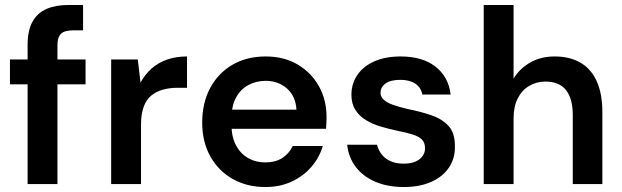

<svg xmlns="http://www.w3.org/2000/svg" viewBox="-20 -740 2502 772"><path d="M91 0V-559Q91 -617 110.5 -652.5Q130 -688 167 -704Q204 -720 255 -720H314V-618H274Q240 -618 225.5 -604.5Q211 -591 211 -558V0ZM20 -401V-501H324V-401Z M427 0V-501H534L545 -408Q563 -441 589.5 -464.5Q616 -488 652 -500.5Q688 -513 732 -513V-387H693Q662 -387 635 -379.5Q608 -372 588 -355.5Q568 -339 557.5 -310Q547 -281 547 -238V0Z M1047 12Q973 12 915.5 -20.5Q858 -53 825.5 -111.5Q793 -170 793 -247Q793 -326 825 -386Q857 -446 914.5 -479.5Q972 -513 1048 -513Q1122 -513 1177 -480.5Q1232 -448 1262.5 -393Q1293 -338 1293 -269Q1293 -259 1292.5 -247Q1292 -235 1291 -222H880V-299H1172Q1169 -353 1134 -384Q1099 -415 1048 -415Q1011 -415 979.5 -398.5Q948 -382 929.5 -348.5Q911 -315 911 -265V-236Q911 -189 929 -155.5Q947 -122 977.5 -104.5Q1008 -87 1046 -87Q1088 -87 1115.5 -105Q1143 -123 1157 -153H1278Q1264 -106 1232 -69Q1200 -32 1153 -10Q1106 12 1047 12Z M1604 12Q1538 12 1488.5 -9.5Q1439 -31 1410 -69.5Q1381 -108 1376 -158H1496Q1501 -137 1514.5 -119.5Q1528 -102 1550 -92Q1572 -82 1603 -82Q1632 -82 1651 -90.5Q1670 -99 1679.5 -113Q1689 -127 1689 -143Q1689 -167 1676 -179.5Q1663 -192 1638.5 -199.5Q1614 -207 1579 -214Q1545 -221 1511.5 -231Q1478 -241 1451.5 -257Q1425 -273 1409 -298Q1393 -323 1393 -359Q1393 -403 1416.5 -438Q1440 -473 1484.5 -493Q1529 -513 1591 -513Q1678 -513 1730.5 -472.5Q1783 -432 1792 -360H1678Q1673 -388 1650 -403.5Q1627 -419 1590 -419Q1551 -419 1530.5 -404.5Q1510 -390 1510 -366Q1510 -351 1523 -339Q1536 -327 1560 -318.5Q1584 -310 1618 -302Q1673 -291 1716 -276Q1759 -261 1784.5 -232.5Q1810 -204 1809 -150Q1810 -103 1785 -66Q1760 -29 1713.5 -8.5Q1667 12 1604 12Z M1925 0V-720H2045V-424Q2070 -465 2112.5 -489Q2155 -513 2210 -513Q2271 -513 2314 -488Q2357 -463 2379.5 -413Q2402 -363 2402 -289V0H2283V-278Q2283 -343 2256 -377.5Q2229 -412 2173 -412Q2137 -412 2107.5 -394.5Q2078 -377 2061.5 -344Q2045 -311 2045 -264V0Z"/></svg>

Font: DM Sans 17pt SemiBold
Style: Regular
Weight: 600
Version: Version 4.004;gftools[0.9.30]